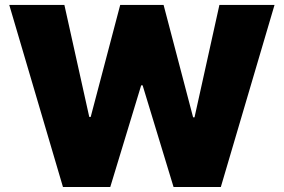

<svg xmlns="http://www.w3.org/2000/svg" viewBox="-20 -747 1134 767"><path d="M862.2 0H673.3L549.7 -406.2H544L420.5 0H231.5L17 -727.3H237.2L336.6 -279.8H342.3L460.2 -727.3H633.5L751.4 -278.4H757.1L856.5 -727.3H1076.7Z"/></svg>

Font: Linik Sans Black
Style: Regular
Weight: 900
Designer: Fonts by Rasmus Andersson / Changes by Cristiano Sobral with parts from Marc Monis
Foundry: rsms
Version: Version 3.020; ttfautohint (v1.6)